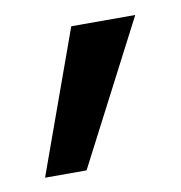

<svg xmlns="http://www.w3.org/2000/svg" viewBox="-43 -155 309 328"><g transform="rotate(-10 111.5 9.5)"><path d="M11 133 100 -114H211L83 133Z"/></g></svg>

Font: Ysabeau Office SemiBold
Style: Regular
Weight: 600
Designer: Christian Thalmann (Catharsis Fonts)
Version: Version 2.001;gftools[0.9.30]; featfreeze: tnum,lnum,ss02